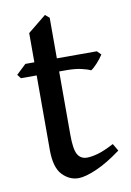

<svg xmlns="http://www.w3.org/2000/svg" viewBox="-76 -675 505 739"><g transform="rotate(-10 176.5 -305.5)"><path d="M339.8 -63.5Q286.6 -23.9 241.9 -4.6Q197.3 14.6 171.4 14.6Q135.3 14.6 107.9 -14.4Q80.6 -43.5 80.6 -111.8V-402.8H19L7.3 -418L45.4 -454.1H80.6V-568.4L152.3 -626.5L168.5 -612.8V-454.1H324.7L339.8 -439Q330.6 -424.3 315.4 -407.7Q300.3 -391.1 290.5 -385.7Q278.8 -391.6 255.1 -397.2Q231.4 -402.8 196.3 -402.8H168.5V-154.8Q168.5 -99.1 180.2 -78.4Q191.9 -57.6 217.3 -57.6Q234.9 -57.6 259.5 -64.5Q284.2 -71.3 323.2 -91.8Z"/></g></svg>

Font: Gentium Book Plus
Style: Regular
Weight: 400
Designer: Victor Gaultney, Annie Olsen, Iska Routamaa, Becca Hirsbrunner
Foundry: SIL International
Version: Version 6.101